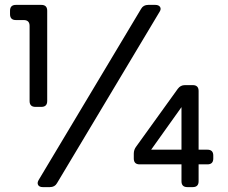

<svg xmlns="http://www.w3.org/2000/svg" viewBox="-20 -765 931 785"><path d="M125 -328Q101 -328 101 -352V-659Q101 -683 77 -683H45Q21 -683 21 -707V-721Q21 -745 45 -745H149Q173 -745 173 -721V-352Q173 -328 149 -328ZM155 0Q141 0 136 -8.5Q131 -17 138 -29L557 -729Q566 -745 586 -745H615Q629 -745 634.5 -736.5Q640 -728 632 -716L213 -16Q204 0 184 0ZM746 0Q722 0 722 -24V-93H551Q527 -93 527 -117V-137Q527 -153 537 -166L707 -402Q718 -417 736 -417H768Q792 -417 792 -393V-153H828Q852 -153 852 -129V-117Q852 -93 828 -93H792V-24Q792 0 768 0ZM722 -153V-327L598 -153Z"/></svg>

Font: Pitagon Sans Text
Style: Regular
Weight: 400
Designer: Travis Tran
Foundry: Pitagon
Version: Version 1.001; ttfautohint (v1.8.4.7-5d5b);gftools[0.9.26]